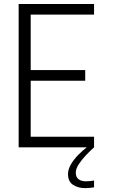

<svg xmlns="http://www.w3.org/2000/svg" viewBox="-20 -758 580 988"><path d="M464 -54.5V0H76V-737.5H464V-683H138V-397.5H418.5V-342.5H138V-54.5ZM464 171V206Q454.5 208 442 209Q429.5 210 417.5 210Q381.5 210 355.8 193Q330 176 330 138Q330 113.5 345 87.8Q360 62 382.5 39.2Q405 16.5 426.5 0H464Q445 17 423 40Q401 63 385.5 86.8Q370 110.5 370 130Q370 153.5 384.2 164.2Q398.5 175 422 175Q432 175 443.8 173.8Q455.5 172.5 464 171Z"/></svg>

Font: Epilogue Light
Style: Regular
Weight: 300
Designer: Tyler Finck
Foundry: Etcetera Type Co
Version: Version 2.111; ttfautohint (v1.8.3)